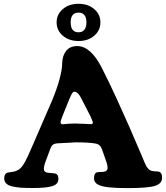

<svg xmlns="http://www.w3.org/2000/svg" viewBox="-20 -968 865 1000"><path d="M274.9 -851.6Q274.9 -893.1 307.1 -920.7Q339.4 -948.2 389.2 -948.2Q438.5 -948.2 470.7 -920.7Q502.9 -893.1 502.9 -851.6Q502.9 -809.6 470.9 -782Q439 -754.4 389.2 -754.4Q339.4 -754.4 307.1 -782Q274.9 -809.6 274.9 -851.6ZM348.1 -851.6Q348.1 -799.8 389.2 -799.8Q409.2 -799.8 419.7 -813.5Q430.2 -827.1 430.2 -851.6Q430.2 -876 419.7 -889.2Q409.2 -902.3 389.2 -902.3Q348.1 -902.3 348.1 -851.6ZM242.7 -194.8 218.3 -129.4Q208.5 -103.5 208.5 -87.9Q208.5 -70.8 229 -68.4Q233.9 -67.4 249 -66.4Q264.2 -65.4 269.5 -63.5Q284.2 -59.1 284.2 -36.6Q284.2 -8.3 252.4 1.5Q220.7 11.2 153.3 11.2Q113.8 11.2 88.6 9.5Q63.5 7.8 42.2 2.4Q21 -2.9 11.5 -13.2Q2 -23.4 2 -39.6Q2 -63.5 20.5 -69.3Q23.9 -70.3 41 -72.3Q58.1 -74.2 67.9 -79.6Q86.9 -86.4 104 -114.3Q121.1 -142.1 153.3 -218.3L250.5 -442.9Q276.4 -504.4 290 -555.7Q303.7 -606.9 303.7 -634.8Q303.7 -675.3 323.5 -701.7Q343.3 -728 382.3 -728Q453.1 -728 511.2 -612.8Q550.3 -535.6 589.8 -449.2Q629.4 -362.8 652.1 -310.8Q674.8 -258.8 720.7 -151.4Q722.7 -147 726.3 -137.7Q730 -128.4 731.9 -124.3Q733.9 -120.1 737.1 -113Q740.2 -106 742.4 -102.3Q744.6 -98.6 747.8 -94.2Q751 -89.8 754.2 -86.9Q757.3 -84 760.7 -82Q770.5 -76.2 787.1 -75.7Q803.7 -75.2 809.1 -73.2Q824.2 -68.4 824.2 -43Q824.2 -11.7 787.6 0Q750.5 11.7 642.1 11.7Q529.3 11.7 496.1 -3.9Q469.7 -15.1 469.7 -39.6Q469.7 -66.4 484.9 -70.3Q490.7 -72.3 503.7 -72.3Q516.6 -72.3 522.5 -73.7Q540.5 -76.7 540.5 -94.2Q540.5 -103.5 534.7 -123.5L511.2 -189.9Q502.9 -214.8 481.4 -219.7Q446.3 -226.6 375.5 -226.6Q365.2 -226.6 283.7 -221.7Q265.1 -221.2 256.3 -214.8Q247.6 -208.5 242.7 -194.8ZM370.6 -324.7Q392.6 -324.7 420.4 -323Q448.2 -321.3 452.1 -321.3Q463.9 -321.3 463.9 -330.1Q463.9 -333 451.2 -362.3L407.2 -448.2Q400.9 -460.4 396.2 -468.3Q391.6 -476.1 384 -483.2Q376.5 -490.2 369.1 -490.2Q361.3 -490.2 356.2 -482.9Q351.1 -475.6 341.8 -453.6L307.1 -367.7Q295.4 -337.9 295.4 -331.1Q295.4 -320.8 308.1 -320.8Q310.1 -320.8 318.1 -321.8Q326.2 -322.8 340.1 -323.7Q354 -324.7 370.6 -324.7Z"/></svg>

Font: Cooper*
Style: Bold
Weight: 700
Designer: Owen Earl
Foundry: indestructible type*
Version: Version 0.001